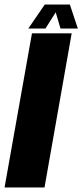

<svg xmlns="http://www.w3.org/2000/svg" viewBox="-65 -821 361 841"><path d="M-45 0 75 -675H249L130 0ZM59 -696 131 -801H241L276 -696H200L179 -767L134 -696Z"/></svg>

Font: Anybody UltraCondensed Black
Style: Italic
Weight: 900
Width: 1
Italic angle: -10°
Designer: Tyler Finck
Foundry: Etcetera Type Company
Version: Version 1.010; ttfautohint (v1.8.3) -l 8 -r 50 -G 200 -x 14 